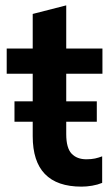

<svg xmlns="http://www.w3.org/2000/svg" viewBox="-20 -686 419 716"><path d="M284 10Q102 10 102 -178V-411H5V-505H102V-634L227 -666V-505H362V-411H227V-186Q227 -134 247 -113Q267 -92 302 -92Q321 -92 334.5 -95Q348 -98 361 -103V-4Q344 3 323.5 6.5Q303 10 284 10ZM34 -232V-308H341V-232Z"/></svg>

Font: MulishBold
Style: Bold
Weight: 700
Designer: Vernon Adams
Foundry: Vernon Adams
Version: Version 3.602; ttfautohint (v1.8.3)